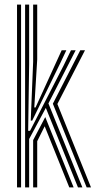

<svg xmlns="http://www.w3.org/2000/svg" viewBox="-20 -820 419 840"><path d="M89.8 0V-800H107.5V-539.2L103.2 -247.8H111.5L258.5 -533.8L290.5 -600H311L191.8 -367.5L340.5 0H321.2L180.5 -348L107.5 -211.8V0ZM54.5 0V-800H72.2V0ZM114.5 -292.5 125 -549.5V-800H142.8V-560L130 -349.8H135.5L229.2 -555L249.8 -600H270.2L244.5 -545.5L121 -292.5ZM359.2 0 211.2 -366.2 331.2 -600H351.8L231 -365L378.2 0ZM125 0V-207L178 -307.8L302.2 0H283.2L175.5 -267.5L142.8 -202.2V0Z"/></svg>

Font: Big Shoulders Inline Text Medium
Style: Regular
Weight: 500
Designer: Patric King
Foundry: XO Type Co
Version: Version 1.000